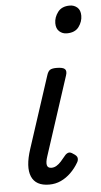

<svg xmlns="http://www.w3.org/2000/svg" viewBox="-56 -830 462 882"><g transform="rotate(-5 174.5 -389.5)"><path d="M135 16Q73 16 54 -28.5Q35 -73 62 -155L169 -483Q175 -503 184.5 -509Q194 -515 214 -515Q245 -515 253.5 -505.5Q262 -496 255 -476L137 -114Q128 -87 131.5 -73.5Q135 -60 152 -60Q164 -60 175 -66.5Q186 -73 196.5 -84.5Q207 -96 218 -110Q225 -119 234.5 -122Q244 -125 257 -115Q274 -105 275.5 -94.5Q277 -84 271 -74Q256 -48 235 -27.5Q214 -7 189 4.5Q164 16 135 16ZM276 -669Q256 -669 241.5 -682Q227 -695 227 -720Q227 -747 245 -771Q263 -795 300 -795Q320 -795 334.5 -782.5Q349 -770 349 -744Q349 -717 331.5 -693Q314 -669 276 -669Z"/></g></svg>

Font: Playwrite SK
Style: Regular
Weight: 400
Designer: Veronika Burian, José Scaglione
Foundry: TypeTogether
Version: Version 1.002